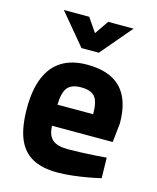

<svg xmlns="http://www.w3.org/2000/svg" viewBox="-112 -809 734 899"><g transform="rotate(15 255.0 -359.5)"><path d="M252 12Q177 12 129.5 -14.5Q82 -41 59.5 -97Q37 -153 37 -243Q37 -332 62 -392Q87 -452 136 -482Q185 -512 258 -512Q368 -512 422 -455.5Q476 -399 476 -286L466 -193H172Q173 -148 196 -127Q219 -106 273 -106Q303 -106 337.5 -107.5Q372 -109 404 -111Q436 -113 458 -115L460 -16Q436 -10 400 -3.5Q364 3 325 7.5Q286 12 252 12ZM171 -295H344Q344 -356 324.5 -379Q305 -402 258 -402Q210 -402 191 -377Q172 -352 171 -295ZM211 -580 85 -731H208L254 -664L300 -731H423L295 -580Z"/></g></svg>

Font: Titillium Web SemiBold
Style: Regular
Weight: 600
Designer: Mohamed Gaber, Accademia di Belle Arti di Urbino
Foundry: Kief Type Foundry, Accademia di Belle Arti di Urbino
Version: Version 3.000; ttfautohint (v1.8.4)